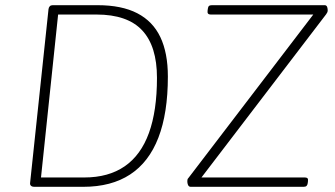

<svg xmlns="http://www.w3.org/2000/svg" viewBox="-20 -720 1291 740"><path d="M111 0Q104 0 99.5 -4Q95 -8 96 -15L167 -685Q168 -692 172 -696Q176 -700 183 -700H356Q449 -700 509 -669Q569 -638 598 -577Q627 -516 627 -425Q627 -284 590.5 -189.5Q554 -95 481.5 -47.5Q409 0 301 0ZM138 -36H305Q398 -36 460.5 -79Q523 -122 554 -207.5Q585 -293 585 -420Q585 -542 528 -603Q471 -664 352 -664H204ZM715 0Q711 0 708.5 -2Q706 -4 704.5 -7.5Q703 -11 702.5 -14.5Q702 -18 702 -21Q702 -24 702.5 -27.5Q703 -31 707 -35L1202 -683L1214 -664H792Q785 -664 782 -667.5Q779 -671 780 -678L781 -686Q782 -694 785.5 -697Q789 -700 797 -700H1232Q1235 -700 1237.5 -698Q1240 -696 1241 -693Q1242 -690 1242.5 -686.5Q1243 -683 1243 -680Q1243 -676 1241.5 -672.5Q1240 -669 1237 -665L745 -21L736 -36H1155Q1162 -36 1165 -33Q1168 -30 1167 -22L1166 -14Q1165 -7 1161.5 -3.5Q1158 0 1150 0Z"/></svg>

Font: Asap Thin
Style: Italic
Weight: 250
Italic angle: -6°
Designer: Pablo Cosgaya
Foundry: Omnibus-Type
Version: Version 3.001